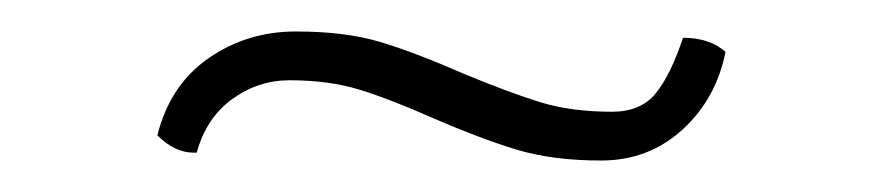

<svg xmlns="http://www.w3.org/2000/svg" viewBox="-20 -421 561 122"><path d="M362 -319Q331 -319 308 -326Q285 -333 255 -346Q228 -358 208.5 -364Q189 -370 164 -370Q144 -370 127.5 -358Q111 -346 105 -324H103Q91 -324 80 -335Q88 -367 112.5 -384Q137 -401 168 -401Q199 -401 221 -394.5Q243 -388 275 -374Q304 -362 323.5 -356Q343 -350 369 -350Q387 -350 396.5 -361.5Q406 -373 414 -397Q431 -397 441 -388Q435 -358 413.5 -338.5Q392 -319 362 -319Z"/></svg>

Font: Arima Madurai Thin
Style: Regular
Weight: 250
Designer: Joana Correia and Natanael Gama
Foundry: NDISCOVER
Version: Version 1.020; ttfautohint (v1.5) -l 7 -r 28 -G 50 -x 13 -D 